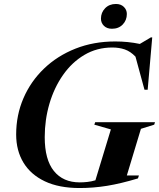

<svg xmlns="http://www.w3.org/2000/svg" viewBox="-20 -936 803 968"><path d="M382 -16.5Q401.5 -16.5 421.2 -18.8Q441 -21 461 -27L539 -283.5L455.5 -307.5L460 -320H761.5L757.5 -307.5L690.5 -286.5L619.5 -51.5H680.5L675.5 -36.5Q589.5 -10.5 520 0.8Q450.5 12 381.5 12Q277.5 12 206.2 -21.8Q135 -55.5 98.2 -116.2Q61.5 -177 61.5 -258Q61.5 -355.5 98.2 -440.8Q135 -526 202 -590.2Q269 -654.5 360.5 -690.8Q452 -727 561 -727Q625.5 -727 685 -714.5L740.5 -747.5H747.5L724.5 -483.5H708.5L663 -650.5Q637.5 -677 609 -686.8Q580.5 -696.5 546.5 -696.5Q468.5 -696.5 405.5 -659.2Q342.5 -622 297.8 -558Q253 -494 229.2 -413Q205.5 -332 205.5 -244.5Q205.5 -131 251.8 -73.8Q298 -16.5 382 -16.5ZM544.5 -791Q519 -791 504 -805.8Q489 -820.5 489 -842Q489 -873 510 -894.5Q531 -916 564.5 -916Q589.5 -916 604.5 -901.2Q619.5 -886.5 619.5 -865.5Q619.5 -834 598.8 -812.5Q578 -791 544.5 -791Z"/></svg>

Font: Newsreader 72pt SemiBold
Style: Italic
Weight: 600
Italic angle: -17°
Designer: Hugues Gentile
Foundry: Production Type
Version: Version 1.003; ttfautohint (v1.8.3)